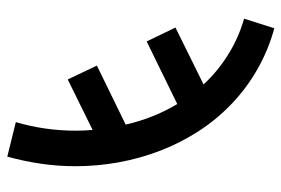

<svg xmlns="http://www.w3.org/2000/svg" viewBox="-146 -422 791 540"><g transform="rotate(90 250.0 -152.5)"><path d="M421 223 324 199Q336 158 342 116Q348 74 348 31Q348 19 347.5 7Q347 -5 346 -17L204 53L165 -29L331 -110Q322 -149 307.5 -185.5Q293 -222 273 -255L97 -169L58 -250L218 -329Q181 -369 133.5 -398.5Q86 -428 33 -443L60 -528Q119 -512 172.5 -482Q226 -452 270.5 -410Q315 -368 348.5 -316.5Q382 -265 404 -208Q426 -151 437 -90.5Q448 -30 448 31Q448 80 441 128Q434 176 421 223Z"/></g></svg>

Font: Iosevka Term Curly Semibold
Style: Regular
Weight: 600
Designer: Belleve Invis
Foundry: Belleve Invis
Version: Version 32.3.0